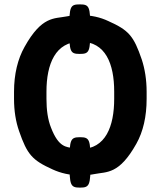

<svg xmlns="http://www.w3.org/2000/svg" viewBox="-20 -790 727 876"><path d="M392 -657C392 -760 388 -770 344 -770C300 -770 296 -760 296 -657C296 -554 300 -544 344 -544C388 -544 392 -554 392 -657ZM393 -49C393 -153 389 -164 345 -164C301 -164 297 -153 297 -49C297 55 301 66 345 66C389 66 393 55 393 -49ZM649 -339V-371C649 -426 641 -475 627 -518C590 -626 568 -652 474 -694C438 -711 396 -721 347 -721C325 -721 303 -719 283 -715C228 -704 171 -718 92 -576C61 -521 44 -452 44 -371V-339C44 -284 52 -235 67 -192C104 -85 127 -59 220 -17C257 0 299 10 348 10C370 10 392 8 412 4C467 -7 523 7 602 -134C633 -189 649 -258 649 -339ZM348 -110C336 -110 324 -111 313 -114C284 -120 248 -116 213 -207C198 -244 192 -289 192 -339V-372C192 -498 233 -600 347 -600C462 -600 501 -498 501 -372V-339C501 -214 462 -110 348 -110Z"/></svg>

Font: Asimov Print
Style: A
Weight: 500
Designer: Google
Version: Version 2.000980: 2014